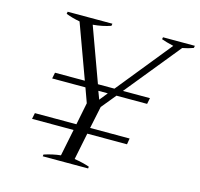

<svg xmlns="http://www.w3.org/2000/svg" viewBox="-102 -810 958 920"><g transform="rotate(15 377.0 -350.0)"><path d="M754 -700 752 -689Q729 -680 698 -674L477 -402H611L605 -372H453L394 -300L371 -190H567L562 -160H365L338 -27Q382 -20 413 -9L412 0H187L188 -9Q231 -23 270 -27L297 -160H91L97 -190H303L325 -300L299 -372H134L140 -402H288L190 -670Q155 -676 121 -689L123 -700H345L343 -689Q303 -675 255 -671L353 -402H435L654 -673Q615 -682 594 -690L596 -700ZM410 -372H363L378 -332Z"/></g></svg>

Font: Trirong Light
Style: Italic
Weight: 300
Italic angle: -12°
Designer: Katatrad Team
Foundry: CadsonDemak
Version: Version 1.001